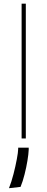

<svg xmlns="http://www.w3.org/2000/svg" viewBox="-20 -747 256 1036"><path d="M119.3 -727.3V0H96.6V-727.3ZM134.9 49.7V61.1Q133.9 84.9 128 120.4Q122.2 155.9 112.7 193.5Q103.3 231.2 90.9 261.4L28.4 268.5Q41.9 234.7 52.9 191.9Q63.9 149.1 70.8 111.7Q77.8 74.2 78.1 56.8V49.7Z"/></svg>

Font: Inter UI Thin
Style: Regular
Weight: 100
Designer: Rasmus Andersson
Foundry: rsms
Version: 3.2;8d6f07862